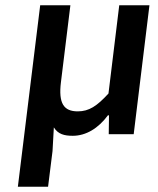

<svg xmlns="http://www.w3.org/2000/svg" viewBox="-20 -511 602 731"><path d="M48 200H163L180 64L185 -26C201 0 225 6 257 6C307 6 354 -22 391 -72H395L394 0H489L549 -491H434L393 -155C349 -107 319 -87 276 -87C223 -87 202 -117 212 -198L248 -491H133Z"/></svg>

Font: Falling Sky
Style: Obl
Weight: 400
Designer: Paul D. Hunt
Foundry: Adobe Systems Incorporated
Version: Version 1.02